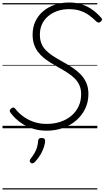

<svg xmlns="http://www.w3.org/2000/svg" viewBox="-20 -1023 833 1531"><path d="M352 19Q296 19 249 5Q202 -9 166 -31Q130 -53 104 -78.5Q78 -104 62 -127Q56 -136 58 -143Q60 -150 69 -158Q81 -167 88 -165.5Q95 -164 101 -157Q124 -126 160.5 -98Q197 -70 245 -52.5Q293 -35 352 -35Q411 -35 461 -51.5Q511 -68 548.5 -99.5Q586 -131 606.5 -174.5Q627 -218 627 -272Q627 -311 614 -341.5Q601 -372 576.5 -396.5Q552 -421 517.5 -443.5Q483 -466 439 -490Q409 -507 379.5 -525.5Q350 -544 325 -565Q300 -586 281 -612Q262 -638 251 -671Q240 -704 240 -746Q240 -804 261.5 -851Q283 -898 322.5 -932Q362 -966 415 -984.5Q468 -1003 531 -1003Q589 -1003 635.5 -987Q682 -971 719.5 -943.5Q757 -916 787 -881Q795 -873 793 -865.5Q791 -858 783 -850Q775 -843 766.5 -843Q758 -843 750 -850Q722 -878 691.5 -900.5Q661 -923 622 -936.5Q583 -950 529 -950Q480 -950 438 -935.5Q396 -921 364.5 -894.5Q333 -868 315.5 -831Q298 -794 298 -747Q298 -708 309.5 -678Q321 -648 343.5 -624.5Q366 -601 398 -579.5Q430 -558 472 -535Q514 -512 552 -487.5Q590 -463 620 -433Q650 -403 667.5 -364Q685 -325 685 -273Q685 -210 659.5 -156.5Q634 -103 588.5 -63.5Q543 -24 482.5 -2.5Q422 19 352 19ZM226 276Q218 269 217 262Q216 255 222 246Q241 221 254 199.5Q267 178 274.5 154Q282 130 284 100Q285 87 292.5 82Q300 77 312 77Q327 77 333.5 83.5Q340 90 340 101Q339 121 330.5 148.5Q322 176 304.5 207Q287 238 259 268Q251 276 242.5 279Q234 282 226 276ZM0 478H756V488H0ZM0 -20H756V0H0ZM0 -505H756V-500H0ZM0 -998H756V-988H0Z"/></svg>

Font: Playwrite AU SA Guides
Style: Regular
Weight: 400
Designer: Veronika Burian, José Scaglione
Foundry: TypeTogether
Version: Version 1.003